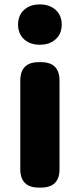

<svg xmlns="http://www.w3.org/2000/svg" viewBox="-20 -851 361 871"><path d="M156 0Q72 0 72 -84V-485Q72 -569 156 -569H166Q250 -569 250 -485V-84Q250 0 166 0ZM160.5 -648Q116 -648 89 -673Q62 -698 62 -739.5Q62 -781 89 -806Q116 -831 160.5 -831Q205 -831 232.5 -806Q260 -781 260 -739.5Q260 -698 232.5 -673Q205 -648 160.5 -648Z"/></svg>

Font: Resource Han Rounded TW Heavy
Style: Regular
Weight: 900
Designer: Cyano Hao (round all glyphs); Ryoko NISHIZUKA 西塚涼子 (kana, bopomofo & ideographs); Paul D. Hunt (Latin, Greek & Cyrillic)
Foundry: Cyano Hao
Version: 0.990